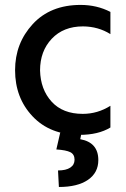

<svg xmlns="http://www.w3.org/2000/svg" viewBox="-20 -536 511 777"><path d="M142.1 -251Q142.1 -329.1 189.5 -379.2Q236.8 -429.2 315.9 -429.2Q377.9 -428.7 426.8 -397.9V-487.8Q372.1 -516.1 306.2 -516.1Q184.1 -516.1 112.5 -438.5Q41 -360.8 41 -252Q41 -140.1 111.8 -65.2Q182.6 9.8 301.8 9.8Q377.9 9.8 426.8 -20V-107.9Q375 -75.2 314.9 -75.2Q233.9 -75.2 189 -124.5Q144 -173.8 142.1 -251ZM310.1 1H223.6L208 68.8Q247.1 71.3 264.4 79.8Q281.7 88.4 281.7 110.4Q281.7 130.9 264.4 142.3Q247.1 153.8 214.8 153.8L218.3 220.7Q293.9 220.7 335.9 191.9Q377.9 163.1 377.9 111.8Q377.9 40.5 304.7 27.3Z"/></svg>

Font: FAU Chimera Medium
Style: Regular
Weight: 500
Version: Version 1.002;hotconv 1.0.117;makeotfexe 2.5.65602